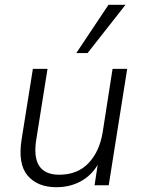

<svg xmlns="http://www.w3.org/2000/svg" viewBox="-20 -772 593 800"><path d="M215 8Q136 8 95 -40.5Q54 -89 70 -191L117 -485H178L131 -190Q108 -44 227 -44Q303 -44 349 -92.5Q395 -141 408 -222L449 -485H510L433 0H374L387 -85Q360 -40 315.5 -16Q271 8 215 8ZM298 -551 432 -752H503L345 -551Z"/></svg>

Font: Nunito Sans Light
Style: Italic
Weight: 300
Italic angle: -9°
Designer: Vernon Adams
Foundry: Vernon Adams
Version: Version 3.006; ttfautohint (v1.8.3)